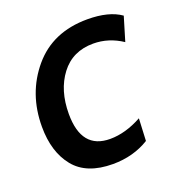

<svg xmlns="http://www.w3.org/2000/svg" viewBox="-100 -586 629 680"><g transform="rotate(-20 214.0 -246.5)"><path d="M213 10Q114 10 67.5 -47.5Q21 -105 21 -200Q21 -325 96 -414Q171 -503 302 -503Q383 -503 428 -471L401 -381Q350 -415 292 -415Q214 -415 170 -357Q126 -299 126 -210Q126 -77 234 -77Q292 -77 354 -111L350 -27Q290 10 213 10Z"/></g></svg>

Font: Cabin
Style: Medium Italic
Weight: 500
Designer: Pablo Impallari
Foundry: Pablo Impallari. www.impallari.com Igino Marini. www.ikern.com
Version: Version 1.005